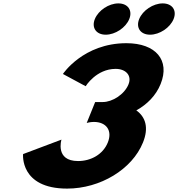

<svg xmlns="http://www.w3.org/2000/svg" viewBox="-20 -1094 1047 1129"><path d="M676 -1074C619.9 -1074 558.3 -1033 537.7 -982C517 -931 545.6 -890 601.7 -890C657.8 -890 719.4 -931 740.1 -982C760.7 -1033 732.1 -1074 676 -1074ZM936.7 -1074C880.6 -1074 819 -1033 798.4 -982C777.7 -931 806.3 -890 862.4 -890C918.5 -890 980.1 -931 1000.8 -982C1021.4 -1033 992.8 -1074 936.7 -1074ZM483.7 -587C483.7 -587 545.8 -689 660.2 -689C718.5 -689 757 -651 735.6 -598C711.4 -538 639.7 -494 584.7 -494H539.6L489.9 -371C489.9 -371 509.9 -377 531.9 -377C604.5 -377 642.6 -327 613.9 -256C585.6 -186 514.9 -147 439 -147C302.6 -147 341.4 -273 341.4 -273L115.7 -188C115.7 -188 95.2 15 374.6 15C569.3 15 756.9 -98 820.7 -256C855.9 -343 836.2 -406 781.6 -445C845.2 -480 897 -532 924.5 -600C981.1 -740 896.1 -840 723.4 -840C469.3 -840 350 -659 350 -659Z"/></svg>

Font: Hussar
Style: BdWideOblFour
Weight: 700
Foundry: Cannot Into Space Fonts
Version: Version 2.00